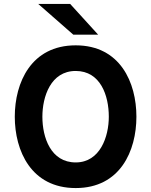

<svg xmlns="http://www.w3.org/2000/svg" viewBox="-20 -942 767 974"><path d="M352 -766H478L336 -922H174ZM364 12C590 12 672 -177 672 -350C672 -523 590 -712 364 -712C138 -712 55 -523 55 -350C55 -177 138 12 364 12ZM364 -118C238 -118 195 -244 195 -350C195 -451 237 -582 364 -582C490 -582 532 -457 532 -350C532 -249 488 -118 364 -118Z"/></svg>

Font: Overpass ExtraBold
Style: Regular
Weight: 800
Designer: Delve Withrington, Thomas Jockin
Foundry: Delve Fonts
Version: Version 3.000;DELV;Overpass